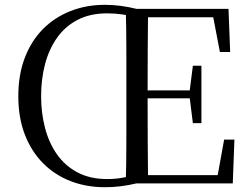

<svg xmlns="http://www.w3.org/2000/svg" viewBox="-20 -765 1041 801"><path d="M151.5 -363.7Q151.5 -294.2 167.8 -231.6Q184.1 -168.9 217.7 -121.1Q251.4 -73.2 303.6 -45.6Q355.8 -18 426.7 -18Q460.1 -18 489.4 -23.2Q518.8 -28.4 549.6 -39.2V0Q516.2 8 483.7 12Q451.2 16.1 418.5 16.1Q340 16.1 273.9 -9.6Q207.7 -35.3 159 -84.7Q110.3 -134.1 83.4 -204.2Q56.4 -274.2 56.4 -363.7Q56.4 -453.3 83.5 -524Q110.5 -594.7 159.1 -643.7Q207.7 -692.7 273.9 -718.8Q340 -744.9 418.5 -744.9Q450.6 -744.9 483.3 -740.6Q516 -736.3 549.6 -728V-689.6Q519.8 -700.6 489.9 -704.9Q460.1 -709.3 426.7 -709.3Q355.8 -709.3 303.6 -682.1Q251.4 -654.9 217.7 -607Q184.1 -559.1 167.8 -496.9Q151.5 -434.6 151.5 -363.7ZM504.8 0Q507 -83.6 507.1 -167.7Q507.2 -251.7 507.2 -336.8V-391.1Q507.2 -476.1 507.1 -560.4Q507 -644.8 504.8 -728H597.8Q596.8 -645.2 596.3 -559.4Q595.8 -473.5 595.8 -379.9V-357.6Q595.8 -257.3 596.3 -170.7Q596.8 -84.1 597.8 0ZM784.6 -251.4 770.9 -361.4V-382.4L784.6 -490.8H820.3V-251.4ZM551.5 -354.9V-387.8H792V-354.9ZM897.4 -548 869.6 -693H551.5V-728H933.3L940.2 -548ZM915 -182.5H958L951.1 0H551.5V-34.3H888.2Z"/></svg>

Font: Source Han Serif JP VF
Style: Regular
Weight: 250
Designer: Ryoko NISHIZUKA 西塚涼子 (kana & ideographs); Frank Grießhammer (Latin, Greek & Cyrillic); Wenlong ZHANG 张文龙 (bopomofo); San
Foundry: Adobe
Version: Version 2.001;hotconv 1.1.0;makeotfexe 2.6.0